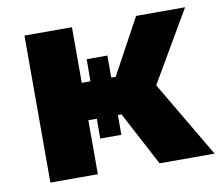

<svg xmlns="http://www.w3.org/2000/svg" viewBox="-65 -618 804 695"><g transform="rotate(-10 337.0 -270.0)"><path d="M333.6 -253.7 471.6 -336.4 670 0H467.7ZM66.4 -540.3H240.9V0H66.4ZM194.4 -335.9H404.7V-198.4H194.4ZM273.3 -417H349.4V-125.6H271.7ZM328.9 -268.2 476.7 -540.3H656.7L488.2 -251.8Z"/></g></svg>

Font: iiserrat Thin
Style: Regular
Weight: 100
Designer: Akira Ohta
Foundry: Akira Ohta
Version: Version 1.200;Glyphs 3.3.1 (3343)